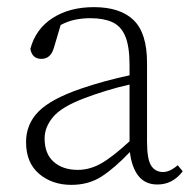

<svg xmlns="http://www.w3.org/2000/svg" viewBox="-20 -505 546 538"><path d="M421 12Q387 12 368 -12Q349 -36 344 -79Q300 -33 264 -10Q228 13 180 13Q126 13 89.5 -18Q53 -49 53 -107Q53 -157 88 -192.5Q123 -228 208 -257Q240 -268 275 -277.5Q310 -287 343 -294V-322Q343 -375 331 -403.5Q319 -432 294.5 -443Q270 -454 233 -454Q212 -454 191.5 -450Q171 -446 150 -435L131 -371Q122 -340 96 -340Q70 -340 65 -368Q80 -424 127.5 -454.5Q175 -485 243 -485Q317 -485 354.5 -448.5Q392 -412 392 -329V-108Q392 -59 403.5 -41Q415 -23 437 -23Q456 -23 478 -42L492 -25Q464 12 421 12ZM105 -117Q105 -74 130.5 -51.5Q156 -29 198 -29Q231 -29 262.5 -46.5Q294 -64 343 -109V-268Q311 -261 277 -250.5Q243 -240 217 -230Q153 -206 129 -177.5Q105 -149 105 -117Z"/></svg>

Font: Source Serif Pro Light
Style: Regular
Weight: 300
Designer: Frank Grießhammer
Foundry: Adobe Systems Incorporated
Version: Version 3.001;hotconv 1.0.111;makeotfexe 2.5.65597